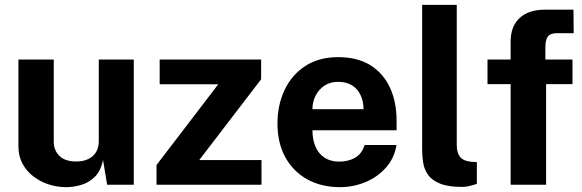

<svg xmlns="http://www.w3.org/2000/svg" viewBox="-20 -763 2405 793"><path d="M253 10Q217 10 182.2 -1Q147.5 -12 119 -33.5Q90.5 -55 73.2 -86.5Q56 -118 56 -159.5V-517H202V-178Q202 -142 225.5 -119Q249 -96 294.5 -96Q337.5 -96 362.8 -118.2Q388 -140.5 388 -180.5V-517H532.5V0H422.5L405.5 -102.5Q396.5 -57 371.8 -32.8Q347 -8.5 315.2 0.8Q283.5 10 253 10Z M626.5 0V-81.5L881.5 -415H639.5V-517H1058.5V-435.5L803 -102H1060V0Z M1384.5 10Q1307.5 10 1249.2 -22.2Q1191 -54.5 1158.5 -113.5Q1126 -172.5 1126 -252.5Q1126 -330 1155.8 -392.2Q1185.5 -454.5 1241.5 -490.8Q1297.5 -527 1377 -527Q1456 -527 1509.5 -493.8Q1563 -460.5 1590.5 -401.2Q1618 -342 1618 -264.5V-225H1270.5Q1270.5 -185.5 1283.5 -156.2Q1296.5 -127 1321.2 -111.2Q1346 -95.5 1381 -95.5Q1418.5 -95.5 1446.5 -111.5Q1474.5 -127.5 1486 -164H1617.5Q1608.5 -109 1573.5 -70Q1538.5 -31 1488.5 -10.5Q1438.5 10 1384.5 10ZM1270.5 -312H1481.5Q1481.5 -343 1469.8 -369Q1458 -395 1434.8 -410Q1411.5 -425 1376.5 -425Q1343 -425 1319.2 -408.8Q1295.5 -392.5 1282.8 -366.5Q1270 -340.5 1270.5 -312Z M1888.5 9Q1831.5 9 1798 -4.5Q1764.5 -18 1748.5 -40.2Q1732.5 -62.5 1728 -89.8Q1723.5 -117 1723.5 -145V-743H1866.5V-163Q1866.5 -134.5 1878.8 -116.8Q1891 -99 1925 -95L1949.5 -93.5V-3.5Q1934.5 1.5 1919 5.2Q1903.5 9 1888.5 9Z M2089 0V-415.5H1993.5V-517H2089V-591.5Q2089 -654 2126 -688.5Q2163 -723 2230 -723H2348.5L2349.5 -626H2281Q2253.5 -626 2243 -612.2Q2232.5 -598.5 2232.5 -567V-517H2344.5V-415.5H2235.5V0Z"/></svg>

Font: Public Sans Thin
Style: Bold
Weight: 700
Version: Version 2.001